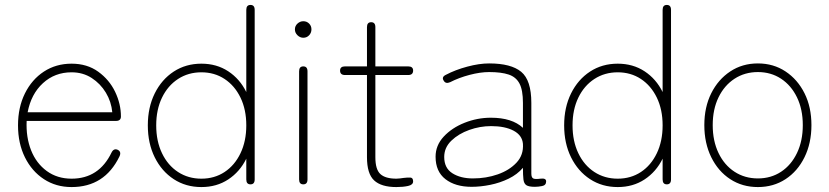

<svg xmlns="http://www.w3.org/2000/svg" viewBox="-20 -747 3361 778"><path d="M270 11Q207 11 158 -21Q109 -53 81 -109.5Q53 -166 53 -239Q53 -312 81 -368.5Q109 -425 158 -457Q207 -489 270 -489Q333 -489 378 -456.5Q423 -424 446.5 -375Q470 -326 470 -275Q470 -257 450 -257H88Q85 -191 106 -138Q127 -85 169.5 -54Q212 -23 270 -23Q381 -23 432 -129Q441 -147 457 -140Q473 -132 464 -113Q404 11 270 11ZM92 -292H435Q431 -335 409 -371.5Q387 -408 351.5 -431Q316 -454 270 -454Q202 -454 154 -410Q106 -366 92 -292Z M796 11Q733 11 684 -21Q635 -53 607 -109.5Q579 -166 579 -239Q579 -312 607 -368.5Q635 -425 684 -457Q733 -489 796 -489Q858 -489 905 -458Q952 -427 978 -374V-707Q978 -727 995 -727Q1012 -727 1012 -707V-20Q1012 0 995 0Q978 0 978 -20V-104Q952 -51 905 -20Q858 11 796 11ZM796 -23Q849 -23 890 -50Q931 -77 954.5 -126Q978 -175 978 -239Q978 -303 954.5 -351.5Q931 -400 890 -427Q849 -454 796 -454Q743 -454 701.5 -427Q660 -400 636.5 -351.5Q613 -303 613 -239Q613 -175 636.5 -126Q660 -77 701.5 -50Q743 -23 796 -23Z M1209 0Q1192 0 1192 -20V-458Q1192 -478 1209 -478Q1226 -478 1226 -458V-20Q1226 0 1209 0ZM1209 -594Q1196 -594 1185.5 -604Q1175 -614 1175 -628Q1175 -642 1185.5 -651.5Q1196 -661 1209 -661Q1223 -661 1232.5 -651.5Q1242 -642 1242 -628Q1242 -614 1232.5 -604Q1223 -594 1209 -594Z M1586 11Q1525 11 1496 -16Q1467 -43 1467 -110V-443H1378Q1358 -443 1358 -461Q1358 -478 1378 -478H1467V-637Q1467 -657 1484 -657Q1501 -657 1501 -637V-478H1634Q1654 -478 1654 -461Q1654 -443 1634 -443H1501V-110Q1501 -60 1521.5 -41.5Q1542 -23 1586 -23Q1593 -23 1600.5 -24Q1608 -25 1615 -26Q1631 -28 1642.5 -27.5Q1654 -27 1654 -12Q1654 2 1633.5 6.5Q1613 11 1586 11Z M1891 10Q1825 10 1785 -21Q1745 -52 1745 -112Q1745 -158 1778 -193.5Q1811 -229 1862.5 -249.5Q1914 -270 1969 -270Q2055 -270 2099 -229V-330Q2099 -382 2085 -408.5Q2071 -435 2041 -445Q2011 -455 1962 -455Q1926 -455 1882.5 -443.5Q1839 -432 1804 -414Q1786 -406 1778 -420Q1768 -435 1787 -444Q1825 -464 1873.5 -477Q1922 -490 1962 -490Q2051 -490 2092 -456Q2133 -422 2133 -330V-44Q2133 -28 2140.5 -24Q2148 -20 2170 -23Q2193 -26 2193 -12Q2193 4 2176 7Q2161 10 2147 10Q2123 10 2113 3.5Q2103 -3 2101 -20Q2099 -37 2099 -67Q2076 -40 2041 -23Q2006 -6 1966.5 2Q1927 10 1891 10ZM1896 -24Q1950 -24 1997 -40.5Q2044 -57 2073 -88Q2102 -119 2099 -164Q2096 -199 2061 -217.5Q2026 -236 1970 -236Q1925 -236 1881.5 -220.5Q1838 -205 1809 -177Q1780 -149 1780 -111Q1780 -66 1813 -45Q1846 -24 1896 -24Z M2483 11Q2420 11 2371 -21Q2322 -53 2294 -109.5Q2266 -166 2266 -239Q2266 -312 2294 -368.5Q2322 -425 2371 -457Q2420 -489 2483 -489Q2545 -489 2592 -458Q2639 -427 2665 -374V-707Q2665 -727 2682 -727Q2699 -727 2699 -707V-20Q2699 0 2682 0Q2665 0 2665 -20V-104Q2639 -51 2592 -20Q2545 11 2483 11ZM2483 -23Q2536 -23 2577 -50Q2618 -77 2641.5 -126Q2665 -175 2665 -239Q2665 -303 2641.5 -351.5Q2618 -400 2577 -427Q2536 -454 2483 -454Q2430 -454 2388.5 -427Q2347 -400 2323.5 -351.5Q2300 -303 2300 -239Q2300 -175 2323.5 -126Q2347 -77 2388.5 -50Q2430 -23 2483 -23Z M3051 11Q2988 11 2939 -21Q2890 -53 2862 -110Q2834 -167 2834 -240Q2834 -313 2862 -369Q2890 -425 2939 -457.5Q2988 -490 3051 -490Q3114 -490 3163 -457.5Q3212 -425 3240 -369Q3268 -313 3268 -240Q3268 -167 3240 -110Q3212 -53 3163 -21Q3114 11 3051 11ZM3051 -24Q3104 -24 3145 -51Q3186 -78 3209.5 -127Q3233 -176 3233 -240Q3233 -304 3209.5 -352.5Q3186 -401 3145 -428Q3104 -455 3051 -455Q2998 -455 2956.5 -428Q2915 -401 2891.5 -352.5Q2868 -304 2868 -240Q2868 -176 2891.5 -127Q2915 -78 2956.5 -51Q2998 -24 3051 -24Z"/></svg>

Font: Zen Maru Gothic Light
Style: Regular
Weight: 300
Designer: Yoshimichi Ohira
Foundry: Positype
Version: Version 1.001